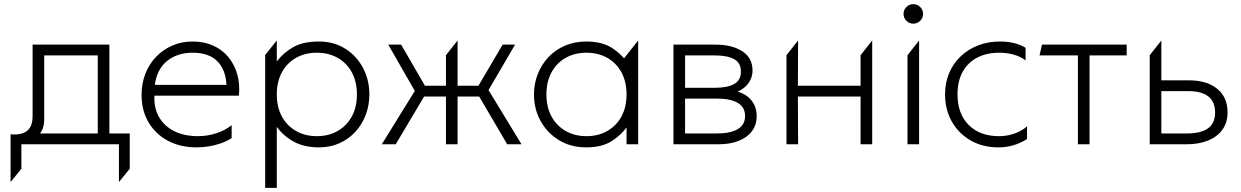

<svg xmlns="http://www.w3.org/2000/svg" viewBox="-20 -695 5979 925"><path d="M451 0V-428H193V-120Q193 -85.5 180 -62.8Q167 -40 144.5 -27.5Q122 -15 92.8 -11Q63.5 -7 31 -10V-48Q61.5 -45 85.5 -51.8Q109.5 -58.5 123.2 -78.5Q137 -98.5 137 -136V-480H507V0ZM31 182V-48L140 -30V-52H605V118L553 182V0H83V118Z M927 15Q849 15 789.2 -16.8Q729.5 -48.5 695.8 -105.5Q662 -162.5 662 -238Q662 -293 680.5 -340Q699 -387 732.5 -421.8Q766 -456.5 810.8 -475.8Q855.5 -495 908 -495Q963.5 -495 1007.2 -475.2Q1051 -455.5 1080.2 -420Q1109.5 -384.5 1123 -337Q1136.5 -289.5 1131 -234H724Q721 -175.5 745.8 -131.8Q770.5 -88 818.8 -63.5Q867 -39 934 -39Q978.5 -39 1021.5 -52.8Q1064.5 -66.5 1096 -92V-29.5Q1071.5 -14 1043.2 -4.2Q1015 5.5 985.5 10.2Q956 15 927 15ZM726 -286H1071Q1067.5 -359.5 1026.8 -400.2Q986 -441 908 -441Q832.5 -441 783.8 -400.2Q735 -359.5 726 -286Z M1257.5 210V-430L1313.5 -500V-399Q1345 -440.5 1392.5 -467.8Q1440 -495 1516.5 -495Q1589 -495 1643.8 -460.2Q1698.5 -425.5 1729 -367.5Q1759.5 -309.5 1759.5 -240Q1759.5 -188 1742 -141.8Q1724.5 -95.5 1692.2 -60.2Q1660 -25 1615.5 -5Q1571 15 1516.5 15Q1445.5 15 1395.2 -12.5Q1345 -40 1313.5 -84V210ZM1506.5 -39Q1563 -39 1606.5 -63.8Q1650 -88.5 1674.8 -133.5Q1699.5 -178.5 1699.5 -240Q1699.5 -301.5 1674.8 -346.8Q1650 -392 1606.5 -416.5Q1563 -441 1506.5 -441Q1450 -441 1406.5 -416.5Q1363 -392 1338.2 -346.8Q1313.5 -301.5 1313.5 -240Q1313.5 -178.5 1338.2 -133.5Q1363 -88.5 1406.5 -63.8Q1450 -39 1506.5 -39Z M2128.5 0V-230H1999.5V-282H2128.5V-429L2184.5 -500V-282H2312.5V-230H2184.5V0ZM1819.5 0 1978.5 -257 1850.5 -480H1912.5L2040.5 -259L1886.5 0ZM2423.5 0 2271.5 -259 2401.5 -480H2461.5L2333.5 -261L2492.5 0Z M2804.5 15Q2729.5 15 2672.8 -19.8Q2616 -54.5 2584.2 -112.5Q2552.5 -170.5 2552.5 -240Q2552.5 -292 2570.8 -338.2Q2589 -384.5 2622.2 -419.8Q2655.5 -455 2702 -475Q2748.5 -495 2804.5 -495Q2880.5 -495 2928.8 -463.8Q2977 -432.5 3007.5 -386L2978.5 -354V-404L3054.5 -500V0H2998.5V-106L3007.5 -94Q2977 -47.5 2928.8 -16.2Q2880.5 15 2804.5 15ZM2805.5 -39Q2862 -39 2905.5 -63.8Q2949 -88.5 2973.8 -133.5Q2998.5 -178.5 2998.5 -240Q2998.5 -301.5 2973.8 -346.8Q2949 -392 2905.5 -416.5Q2862 -441 2805.5 -441Q2749 -441 2705.5 -416.5Q2662 -392 2637.2 -346.8Q2612.5 -301.5 2612.5 -240Q2612.5 -178.5 2637.2 -133.5Q2662 -88.5 2705.5 -63.8Q2749 -39 2805.5 -39Z M3224.5 0V-480H3428.5Q3506 -480 3555.8 -448.2Q3605.5 -416.5 3605.5 -355Q3605.5 -331 3595 -309.5Q3584.5 -288 3564.2 -271.8Q3544 -255.5 3514.5 -247L3513.5 -259Q3570 -247 3597.8 -214.5Q3625.5 -182 3625.5 -136Q3625.5 -94 3603 -63.5Q3580.5 -33 3539.2 -16.5Q3498 0 3442.5 0ZM3280.5 -52H3434.5Q3498.5 -52 3534 -72.8Q3569.5 -93.5 3569.5 -136Q3569.5 -179 3534 -199.5Q3498.5 -220 3434.5 -220H3267.5V-272H3423.5Q3483.5 -272 3516.5 -290Q3549.5 -308 3549.5 -350Q3549.5 -392 3517 -410Q3484.5 -428 3423.5 -428H3280.5Z M3769 0V-429L3825 -500L3824 -282H4126V-429L4182 -500V0H4126V-230H3824L3825 0Z M4352 0V-429L4408 -500V0ZM4380 -581Q4360.5 -581 4346.8 -594.8Q4333 -608.5 4333 -628Q4333 -647.5 4346.8 -661.2Q4360.5 -675 4380 -675Q4399.5 -675 4413.2 -661.2Q4427 -647.5 4427 -628Q4427 -608.5 4413.2 -594.8Q4399.5 -581 4380 -581Z M4790 15Q4714.5 15 4656.5 -18.2Q4598.5 -51.5 4565.8 -109Q4533 -166.5 4533 -240Q4533 -296 4552.5 -342.5Q4572 -389 4607.8 -423.2Q4643.5 -457.5 4692 -476.2Q4740.5 -495 4798 -495Q4832.5 -495 4863 -488Q4893.5 -481 4921 -465V-404Q4898 -422 4864.8 -431.5Q4831.5 -441 4794 -441Q4732.5 -441 4687.5 -417.2Q4642.5 -393.5 4617.8 -348.8Q4593 -304 4593 -241Q4593 -146.5 4647 -92.8Q4701 -39 4793 -39Q4835 -39 4871.5 -53Q4908 -67 4928 -87V-25Q4896.5 -5.5 4862.5 4.8Q4828.5 15 4790 15Z M5173 0V-428H4988L5000 -480H5408V-428H5229V0Z M5519 0V-429L5575 -500V-52H5696Q5766 -52 5800 -76.8Q5834 -101.5 5834 -153Q5834 -204 5801.8 -230Q5769.5 -256 5705 -256H5562V-308H5708Q5794.5 -308 5844.2 -267.2Q5894 -226.5 5894 -153Q5894 -104.5 5869.2 -70.2Q5844.5 -36 5800.2 -18Q5756 0 5698 0Z"/></svg>

Font: Geologica-Sharp
Style: Regular
Weight: 100
Designer: Sindre Bremnes, Frode Helland
Foundry: Monokrom Skriftforlag AS
Version: Version 1.010;gftools[0.9.28]